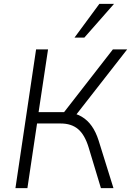

<svg xmlns="http://www.w3.org/2000/svg" viewBox="-20 -975 679 995"><path d="M60 0 167 -719H229L180 -394H320L299 -377L565 -719H639L365 -368L338 -391Q374 -388 404 -370Q434 -352 455.5 -321.5Q477 -291 491 -247L568 0H503L439 -212Q419 -277 384.5 -306Q350 -335 295 -335H172L122 0ZM366 -780 495 -955H571L417 -780Z"/></svg>

Font: Nunitoga
Style: Light Italic
Weight: 300
Italic angle: -9°
Designer: Vernon Adams
Foundry: Vernon Adams
Version: Version 1.0